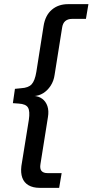

<svg xmlns="http://www.w3.org/2000/svg" viewBox="-20 -725 446 925"><path d="M171 180Q139 180 117.5 167.5Q96 155 87.5 131.5Q79 108 83 75L119 -148Q125 -189 115 -206.5Q105 -224 70 -226L42 -228L52 -297L82 -300Q117 -302 132.5 -319Q148 -336 155 -378L190 -600Q198 -651 229.5 -678Q261 -705 308 -705H406L394 -634H327Q307 -634 294.5 -623.5Q282 -613 279 -590L243 -364Q239 -335 224 -312Q209 -289 188 -276Q167 -263 141 -262V-263Q166 -262 183.5 -249Q201 -236 208.5 -213.5Q216 -191 211 -161L175 65Q171 88 180 98.5Q189 109 209 109H277L265 180Z"/></svg>

Font: Nunito Sans 10pt SemiCondensed Medium
Style: Italic
Weight: 500
Width: 4
Italic angle: -9°
Designer: Vernon Adams
Foundry: Vernon Adams
Version: Version 3.101;gftools[0.9.27]